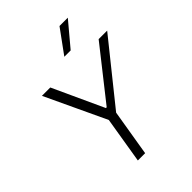

<svg xmlns="http://www.w3.org/2000/svg" viewBox="-267 -1097 1230 1230"><g transform="rotate(-45 347.5 -482.0)"><path d="M103.7 -727.3H179.3L338.1 -382.1H345.2L617.5 -727.3H694.6L363.6 -315L311.4 0H245.4L297.2 -315ZM382.1 -802.9 499.6 -964.1H574.9L439.6 -802.9Z"/></g></svg>

Font: Karasuma Gothic
Style: Light Italic
Weight: 300
Italic angle: 9.39998°
Designer: Rasmus Andersson / Ryoko Nishizuka
Foundry: rsms
Version: Version 1.00